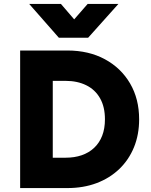

<svg xmlns="http://www.w3.org/2000/svg" viewBox="-20 -957 768 977"><path d="M82.5 0V-700H322.5Q431.5 -700 513.8 -655.5Q596 -611 642 -532.2Q688 -453.5 688 -350Q688 -272 661.8 -207.8Q635.5 -143.5 587 -97Q538.5 -50.5 471.5 -25.2Q404.5 0 322.5 0ZM248.5 -154.5H314Q359 -154.5 395.5 -167Q432 -179.5 458.8 -204.5Q485.5 -229.5 499.8 -266Q514 -302.5 514 -350Q514 -413.5 489 -457.2Q464 -501 418.8 -523.2Q373.5 -545.5 314 -545.5H248.5ZM279.5 -765 128.5 -937H290L357.5 -858.5L426 -937H582.5L428.5 -765Z"/></svg>

Font: Geologica Cursive
Style: Bold
Weight: 700
Designer: Sindre Bremnes, Frode Helland
Foundry: Monokrom Skriftforlag AS
Version: Version 1.010;gftools[0.9.28]